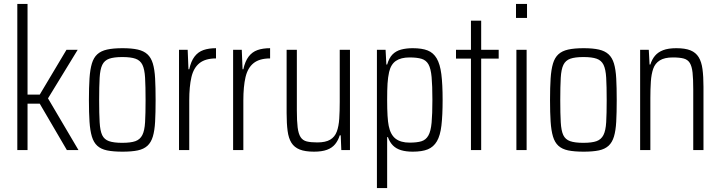

<svg xmlns="http://www.w3.org/2000/svg" viewBox="-20 -763 3662 976"><path d="M68 0V-743H120V-282H182L318 -510H375L224 -263L379 0H320L182 -236H120V0Z M603 8Q555 8 524 1.5Q493 -5 474.5 -22Q456 -39 447 -69Q438 -99 435 -144.5Q432 -190 432 -254Q432 -319 435 -364.5Q438 -410 447 -440Q456 -470 474.5 -487Q493 -504 524 -511Q555 -518 603 -518Q650 -518 680.5 -511Q711 -504 729.5 -487Q748 -470 757 -440Q766 -410 768.5 -364.5Q771 -319 771 -254Q771 -190 768.5 -144.5Q766 -99 757 -69Q748 -39 729.5 -22Q711 -5 680.5 1.5Q650 8 603 8ZM601 -37Q645 -37 668.5 -45.5Q692 -54 703.5 -76.5Q715 -99 717.5 -142Q720 -185 720 -254Q720 -324 717.5 -367.5Q715 -411 704 -433.5Q693 -456 669 -464.5Q645 -473 602 -473Q559 -473 535 -464.5Q511 -456 500 -433.5Q489 -411 486.5 -367.5Q484 -324 484 -254Q484 -185 486.5 -141.5Q489 -98 499.5 -76Q510 -54 534 -45.5Q558 -37 601 -37Z M890 0V-510H934L938 -411H942Q951 -452 969 -475.5Q987 -499 1014 -508.5Q1041 -518 1078 -518V-466Q1024 -466 994 -442Q964 -418 953 -370.5Q942 -323 942 -252V0Z M1165 0V-510H1209L1213 -411H1217Q1226 -452 1244 -475.5Q1262 -499 1289 -508.5Q1316 -518 1353 -518V-466Q1299 -466 1269 -442Q1239 -418 1228 -370.5Q1217 -323 1217 -252V0Z M1576 8Q1531 8 1503.5 -3Q1476 -14 1461.5 -37Q1447 -60 1442 -97.5Q1437 -135 1437 -188V-510H1489V-202Q1489 -148 1493 -115.5Q1497 -83 1508 -66Q1519 -49 1539.5 -44Q1560 -39 1593 -39Q1635 -39 1658.5 -53Q1682 -67 1692 -94Q1702 -121 1704.5 -159.5Q1707 -198 1707 -245V-510H1759V0H1715L1712 -75H1707Q1699 -49 1683.5 -30Q1668 -11 1642 -1.5Q1616 8 1576 8Z M1896 193V-510H1940L1944 -435H1948Q1958 -469 1975.5 -486.5Q1993 -504 2019 -511Q2045 -518 2078 -518Q2125 -518 2154 -506.5Q2183 -495 2200 -466Q2217 -437 2223.5 -386Q2230 -335 2230 -255Q2230 -177 2224 -125.5Q2218 -74 2201 -45Q2184 -16 2155 -4Q2126 8 2078 8Q2044 8 2019 0.5Q1994 -7 1977.5 -23.5Q1961 -40 1952 -66H1948V193ZM2062 -38Q2100 -38 2122.5 -45Q2145 -52 2157.5 -74Q2170 -96 2174 -139.5Q2178 -183 2178 -255Q2178 -328 2174 -371.5Q2170 -415 2158 -436Q2146 -457 2123 -464Q2100 -471 2062 -471Q2018 -471 1992.5 -453.5Q1967 -436 1958 -397Q1952 -370 1950 -338.5Q1948 -307 1948 -255Q1948 -208 1950 -175Q1952 -142 1956 -123Q1965 -78 1991 -58Q2017 -38 2062 -38Z M2374 0V-465H2298V-510H2374V-658H2426V-510H2515V-465H2426V0Z M2603 -672V-743H2659V-672ZM2605 0V-510H2657V0Z M2947 8Q2899 8 2868 1.5Q2837 -5 2818.5 -22Q2800 -39 2791 -69Q2782 -99 2779 -144.5Q2776 -190 2776 -254Q2776 -319 2779 -364.5Q2782 -410 2791 -440Q2800 -470 2818.5 -487Q2837 -504 2868 -511Q2899 -518 2947 -518Q2994 -518 3024.5 -511Q3055 -504 3073.5 -487Q3092 -470 3101 -440Q3110 -410 3112.5 -364.5Q3115 -319 3115 -254Q3115 -190 3112.5 -144.5Q3110 -99 3101 -69Q3092 -39 3073.5 -22Q3055 -5 3024.5 1.5Q2994 8 2947 8ZM2945 -37Q2989 -37 3012.5 -45.5Q3036 -54 3047.5 -76.5Q3059 -99 3061.5 -142Q3064 -185 3064 -254Q3064 -324 3061.5 -367.5Q3059 -411 3048 -433.5Q3037 -456 3013 -464.5Q2989 -473 2946 -473Q2903 -473 2879 -464.5Q2855 -456 2844 -433.5Q2833 -411 2830.5 -367.5Q2828 -324 2828 -254Q2828 -185 2830.5 -141.5Q2833 -98 2843.5 -76Q2854 -54 2878 -45.5Q2902 -37 2945 -37Z M3234 0V-510H3278L3282 -435H3286Q3294 -461 3309.5 -479.5Q3325 -498 3351 -508Q3377 -518 3418 -518Q3463 -518 3490 -507Q3517 -496 3531.5 -472.5Q3546 -449 3551 -411.5Q3556 -374 3556 -322V0H3504V-308Q3504 -362 3500.5 -394Q3497 -426 3486.5 -443Q3476 -460 3455.5 -465.5Q3435 -471 3400 -471Q3358 -471 3334 -456Q3310 -441 3300.5 -413.5Q3291 -386 3288.5 -348Q3286 -310 3286 -265V0Z"/></svg>

Font: Saira Condensed Light
Style: Regular
Weight: 300
Width: 3
Designer: Hector Gatti with collaboration of the Omnibus-Type team
Foundry: Omnibus-Type
Version: Version 1.101